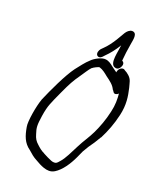

<svg xmlns="http://www.w3.org/2000/svg" viewBox="-168 -982 903 1123"><g transform="rotate(20 283.0 -420.5)"><path d="M488 -508C494 -508 503 -512 508 -518C511 -484 512 -448 501 -402C489 -348 471 -300 451 -258C432 -218 408 -186 387 -144C365 -102 345 -56 320 -29L319 -28C308 -15 303 -9 290 -9C284 -9 277 -10 270 -13C252 -20 235 -29 218 -38H217V-39C197 -48 183 -60 167 -75C150 -90 141 -104 134 -129C122 -165 121 -180 130 -241C135 -275 142 -301 149 -319C156 -338 170 -369 188 -408C217 -471 230 -495 259 -536C274 -557 293 -589 307 -603H308C312 -608 344 -625 350 -623C371 -617 389 -602 406 -588C432 -569 455 -553 467 -526H468L475 -516C478 -511 482 -508 488 -508ZM415 -655C403 -665 387 -677 368 -679C343 -683 300 -659 283 -641C260 -621 235 -587 216 -563C177 -511 124 -397 95 -329V-328C79 -285 61 -182 68 -150C77 -98 90 -58 131 -29C150 -12 167 3 189 14L216 29C232 37 255 47 277 47C289 47 300 44 312 37C351 13 383 -36 405 -83L425 -127C439 -152 454 -176 472 -200C480 -213 489 -227 497 -241H498C523 -290 543 -341 557 -402C573 -471 564 -521 553 -569C544 -600 544 -618 522 -638C512 -647 503 -653 496 -656L487 -662C467 -666 452 -646 451 -629C439 -638 426 -646 415 -655ZM326 -678C333 -678 339 -682 344 -687L355 -699C380 -723 403 -753 424 -787C420 -745 397 -670 430 -654C441 -649 456 -648 467 -668C479 -690 469 -701 460 -705C462 -734 468 -780 474 -813C478 -840 492 -888 455 -888C440 -887 426 -874 418 -861C409 -846 398 -826 388 -810C371 -783 353 -758 332 -738L319 -725C315 -720 311 -714 309 -706C305 -690 313 -678 326 -678Z"/></g></svg>

Font: Stray Cat
Style: BdCnObl
Weight: 700
Version: Version 1.0